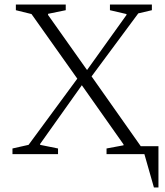

<svg xmlns="http://www.w3.org/2000/svg" viewBox="-20 -680 729 847"><path d="M35 0V-25L106 -41L321 -333L119 -618L50 -635V-660H270V-635L192 -619V-614L364 -371L538 -614V-618L465 -635V-660H650V-635L590 -621L384 -343L601 -35H679V147H659L617 0H450V-25L525 -39V-43L341 -304L157 -45V-41L236 -25V0Z"/></svg>

Font: Spectral ExtraLight
Style: Regular
Weight: 275
Designer: Jean-Baptiste Levee
Foundry: Production Type
Version: Version 2.001